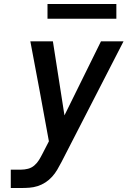

<svg xmlns="http://www.w3.org/2000/svg" viewBox="-20 -942 640 962"><path d="M34 0V-92H86Q103 -92 120.5 -96.5Q138 -101 152 -113Q166 -125 175.5 -140.5Q185 -156 193 -172L225 -234L179 -485L132 -735H245L303 -364L486 -735H599L288 -130Q278 -111 267 -92Q256 -73 241 -56.5Q226 -40 207.5 -28Q189 -16 168.5 -9.5Q148 -3 127 -1.5Q106 0 86 0ZM218 -848V-922H563V-848Z"/></svg>

Font: Iosevka SS04 SmBd Ex Obl
Style: Regular
Weight: 600
Width: 7
Italic angle: -9°
Monospace: yes
Designer: Belleve Invis
Foundry: Belleve Invis
Version: Version 19.0.0; ttfautohint (v1.8.4)